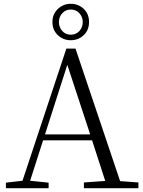

<svg xmlns="http://www.w3.org/2000/svg" viewBox="-20 -987 752 1007"><path d="M255 -872Q255 -913 283.5 -940Q312 -967 351 -967Q391 -967 419 -940.5Q447 -914 447 -872Q447 -829 419 -802.5Q391 -776 351 -776Q312 -776 283.5 -802.5Q255 -829 255 -872ZM414 -872Q414 -898 396.5 -917.5Q379 -937 351 -937Q324 -937 306.5 -917.5Q289 -898 289 -872Q289 -844 306.5 -824.5Q324 -805 351 -805Q379 -805 396.5 -824.5Q414 -844 414 -872ZM453 -282 333 -647 216 -282ZM532 -38 463 -251H206L138 -39L235 -29V0H11V-29L98 -39L328 -732H376L610 -37L706 -30V0H420V-30Z"/></svg>

Font: GL-CurulMinamoto Light
Style: Regular
Weight: 300
Designer: Eunice (kana); Ryoko NISHIZUKA 西塚涼子 (ideographs); Frank Grießhammer (Latin, Greek & Cyrillic); Wenlong ZHANG
Foundry: Gutenberg Labo; Adobe
Version: Version 1.002